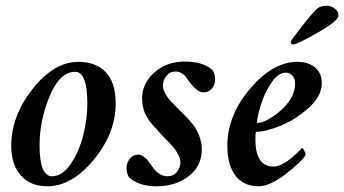

<svg xmlns="http://www.w3.org/2000/svg" viewBox="-20 -649 1210 675"><path d="M244.1 -396.5Q190.4 -396.5 154.8 -311.5Q119.1 -226.6 119.1 -138.7Q119.1 -29.3 163.1 -29.3Q199.2 -29.3 229 -73.2Q258.8 -117.2 272.9 -174.8Q287.1 -232.4 287.1 -285.2Q287.1 -396.5 244.1 -396.5ZM255.9 -431.6Q317.4 -431.6 352.1 -395Q386.7 -358.4 386.7 -285.2Q386.7 -180.7 309.6 -87.4Q232.4 5.9 146.5 5.9Q86.9 5.9 53.2 -32.2Q19.5 -70.3 19.5 -136.7Q19.5 -241.2 94.7 -336.4Q169.9 -431.6 255.9 -431.6Z M629.9 -432.6Q691.4 -432.6 725.6 -404.3Q736.3 -391.6 736.3 -369.1Q736.3 -351.6 725.1 -337.9Q713.9 -324.2 695.3 -324.2Q672.9 -324.2 643.6 -364.3Q635.7 -376 631.3 -381.3Q627 -386.7 617.7 -392.1Q608.4 -397.5 596.7 -397.5Q577.1 -397.5 564.9 -381.8Q552.7 -366.2 552.7 -347.7Q552.7 -335 561.5 -319.3Q570.3 -303.7 579.6 -293.9Q588.9 -284.2 607.4 -265.6Q626 -247.1 632.8 -240.2Q651.4 -220.7 660.6 -208.5Q669.9 -196.3 679.7 -172.9Q689.5 -149.4 689.5 -124Q689.5 -65.4 643.6 -29.8Q597.7 5.9 530.3 5.9Q470.7 5.9 435.5 -23.4Q424.8 -38.1 424.8 -56.6Q424.8 -77.1 436.5 -91.3Q448.2 -105.5 465.8 -105.5Q475.6 -105.5 485.8 -97.7Q496.1 -89.8 500 -84.5Q503.9 -79.1 516.6 -61.5Q539.1 -29.3 569.3 -29.3Q589.8 -29.3 602.1 -44.9Q614.3 -60.5 614.3 -78.1Q614.3 -91.8 606 -106.9Q597.7 -122.1 588.9 -132.3Q580.1 -142.6 563 -159.7Q545.9 -176.8 539.1 -184.6L530.3 -195.3Q520.5 -205.1 519.5 -206.5Q518.6 -208 510.7 -217.3Q502.9 -226.6 501.5 -229.5Q500 -232.4 494.6 -241.2Q489.3 -250 487.8 -255.4Q486.3 -260.7 483.9 -269Q481.4 -277.3 480.5 -286.1Q479.5 -294.9 479.5 -303.7Q479.5 -355.5 522.5 -394Q565.4 -432.6 629.9 -432.6Z M1009.8 -492.2Q1002 -495.1 1002 -502Q1003.9 -508.8 1042 -557.1Q1080.1 -605.5 1095.7 -619.1Q1107.4 -628.9 1128.9 -628.9Q1142.6 -628.9 1156.2 -619.6Q1169.9 -610.4 1169.9 -593.8Q1169.9 -576.2 1098.6 -535.2Q1027.3 -494.1 1009.8 -492.2ZM1025.4 -431.6Q1063.5 -431.6 1087.4 -412.1Q1111.3 -392.6 1111.3 -356.4Q1111.3 -311.5 1065.4 -270Q1019.5 -228.5 966.3 -207Q913.1 -185.5 879.9 -185.5Q877.9 -179.7 877.9 -158.2Q877.9 -63.5 941.4 -63.5Q948.2 -63.5 956.1 -65.4Q963.9 -67.4 971.2 -71.3Q978.5 -75.2 985.8 -79.6Q993.2 -84 1000 -89.8Q1006.8 -95.7 1012.7 -100.6Q1018.6 -105.5 1023.9 -110.8Q1029.3 -116.2 1032.7 -119.6Q1036.1 -123 1039.1 -126L1041 -128.9Q1044.9 -128.9 1049.8 -119.1Q1054.7 -109.4 1054.7 -104.5Q1040 -80.1 984.4 -37.1Q928.7 5.9 888.7 5.9Q836.9 5.9 808.1 -31.2Q779.3 -68.4 779.3 -136.7Q779.3 -243.2 859.4 -337.4Q939.5 -431.6 1025.4 -431.6ZM882.8 -216.8Q917 -216.8 967.3 -261.2Q1017.6 -305.7 1017.6 -355.5Q1017.6 -372.1 1008.3 -382.8Q999 -393.6 984.4 -393.6Q958 -393.6 934.6 -358.9Q911.1 -324.2 898.4 -284.7Q885.7 -245.1 882.8 -216.8Z"/></svg>

Font: Crimson
Style: SemiboldItalic
Weight: 600
Italic angle: -11°
Version: Version 0.8 ; ttfautohint (v1.00) -l 8 -r 50 -G 200 -x 14 -D